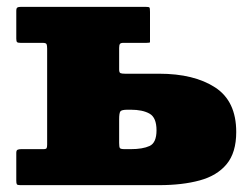

<svg xmlns="http://www.w3.org/2000/svg" viewBox="-20 -540 709 560"><path d="M39 0Q31 0 29.2 -2.5Q27.5 -5 27.5 -13V-94Q27.5 -101.5 31.2 -103.2Q35 -105 41.5 -105H106.5Q114.5 -105 116 -108Q117.5 -111 117.5 -118.5V-398Q117.5 -407.5 115.8 -411.2Q114 -415 104.5 -415H40Q32.5 -415 30 -417Q27.5 -419 27.5 -427V-508Q27.5 -516 30.5 -518Q33.5 -520 41 -520H404.5Q414.5 -520 416 -518Q417.5 -516 417.5 -505V-429.5Q417.5 -419 417.5 -417Q417.5 -415 407 -415H340Q332 -415 329.8 -411.8Q327.5 -408.5 327.5 -400V-337.5Q327.5 -328.5 331.2 -326.8Q335 -325 344.5 -325H444Q546 -325 607.5 -285Q669 -245 669 -155Q669 -95 641 -61.2Q613 -27.5 562.5 -13.8Q512 0 444 0ZM361.5 -105Q396 -105 416.2 -114.2Q436.5 -123.5 436.5 -160Q436.5 -197 416.2 -208.5Q396 -220 361.5 -220H352Q334.5 -220 331 -215Q327.5 -210 327.5 -192V-123Q327.5 -111 329.8 -108Q332 -105 344 -105Z"/></svg>

Font: Besley* Fatface
Style: Regular
Weight: 900
Designer: Owen Earl
Foundry: indestructible type*
Version: Version 3.000; ttfautohint (v1.8.3)